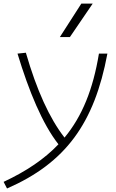

<svg xmlns="http://www.w3.org/2000/svg" viewBox="-40 -815 646 1065"><path d="M-1 230.5C322.8 88.9 483.4 -129.9 555.7 -517.6H508.8C476.1 -319.3 416 -170.4 317.9 -51.8C234.9 -158.2 163.6 -314.5 103.5 -522.5L57.1 -517.6C120.6 -308.6 194.8 -128.4 284.2 -14.6C205.6 67.9 106 134.8 -20 193.8ZM292 -609.4H347.7L474.1 -794.9H411.1Z"/></svg>

Font: Cascadia Code PL ExtraLight
Style: Italic
Weight: 200
Italic angle: -10°
Monospace: yes
Designer: Aaron Bell
Foundry: Saja Typeworks
Version: Version 2404.023